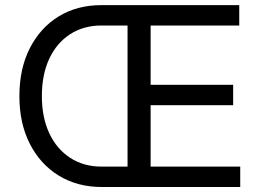

<svg xmlns="http://www.w3.org/2000/svg" viewBox="-20 -748 1043 768"><path d="M386.7 0Q289.6 0 215.3 -45.4Q141.1 -90.8 99.4 -172.6Q57.6 -254.4 57.6 -363.3Q57.6 -473.6 99.4 -555.4Q141.1 -637.2 214.8 -682.4Q288.6 -727.5 385.7 -727.5H526.4V-646H386.2Q314.5 -646 260.7 -611.3Q207 -576.7 177.2 -513.4Q147.5 -450.2 147.5 -363.3Q147.5 -278.3 177.2 -214.8Q207 -151.4 261 -116.5Q314.9 -81.5 387.2 -81.5H525.9V0ZM490.2 0V-727.5H937V-646H582.5V-408.7H912.6V-327.1H582.5V-81.5H940.9V0Z"/></svg>

Font: Inter 16pt
Style: Regular
Weight: 400
Version: Version 4.001;git-66647c0bb